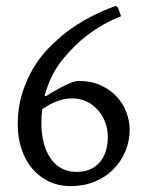

<svg xmlns="http://www.w3.org/2000/svg" viewBox="-20 -618 495 650"><path d="M390 -563Q331 -540 280 -502Q236 -470 193.5 -418.5Q151 -367 131 -294L135 -292Q158 -307 179 -318Q197 -328 216 -336Q235 -344 246 -344Q289 -344 321.5 -329Q354 -314 375.5 -290.5Q397 -267 408 -237.5Q419 -208 419 -180Q419 -141 404.5 -106Q390 -71 363.5 -44.5Q337 -18 300.5 -3Q264 12 220 12Q178 12 145 -4Q112 -20 88.5 -48Q65 -76 52.5 -114.5Q40 -153 40 -197Q40 -253 54.5 -300Q69 -347 92 -386Q115 -425 145 -455.5Q175 -486 206 -510Q279 -565 372 -598L379 -593ZM224 -285Q207 -285 191.5 -281Q176 -277 162.5 -271Q149 -265 139 -258.5Q129 -252 123 -248Q120 -225 120 -203Q120 -127 151.5 -81.5Q183 -36 240 -36Q288 -36 316.5 -67.5Q345 -99 345 -156Q345 -181 336 -204.5Q327 -228 311 -246Q295 -264 273 -274.5Q251 -285 224 -285Z"/></svg>

Font: Alegreya
Style: Regular
Weight: 400
Designer: Juan Pablo del Peral
Foundry: Juan Pablo del Peral
Version: Version 1.003